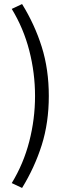

<svg xmlns="http://www.w3.org/2000/svg" viewBox="-20 -752 343 948"><path d="M89 176 38 152Q96 57 124.5 -53.5Q153 -164 153 -278Q153 -392 124.5 -502.5Q96 -613 38 -708L89 -732Q151 -632 186 -521Q221 -410 221 -278Q221 -146 186 -35.5Q151 75 89 176Z"/></svg>

Font: .
Style: 
Weight: 400
Designer: Paul D. Hunt, Dalton Maag
Foundry: Dalton Maag Ltd
Version: Version 1.200